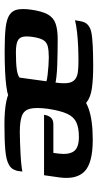

<svg xmlns="http://www.w3.org/2000/svg" viewBox="198 -642 450 887"><g transform="rotate(90 423.5 -199.0)"><path d="M216 5Q150 5 109.5 0.5Q69 -4 49 -17.5Q29 -31 24.5 -55Q20 -79 25 -116Q32 -167 47 -194Q62 -221 90 -230.5Q118 -240 162 -240Q188 -240 219 -239.5Q250 -239 280 -238Q310 -237 332 -234.5Q354 -232 362 -230Q367 -266 364 -287Q361 -308 348.5 -319Q336 -330 315 -333Q294 -336 264 -336Q230 -336 195.5 -334.5Q161 -333 129.5 -329.5Q98 -326 74 -320L78 -343Q82 -368 95.5 -379.5Q109 -391 128 -395Q150 -400 193.5 -402Q237 -404 285 -404Q347 -404 388.5 -398Q430 -392 452.5 -374Q475 -356 481.5 -321.5Q488 -287 480 -229L451 -27Q436 -10 377.5 -2.5Q319 5 216 5ZM223 -47Q273 -47 301 -51Q329 -55 339 -64L356 -188Q347 -191 326 -193.5Q305 -196 282.5 -197.5Q260 -199 246 -199Q216 -199 196 -194.5Q176 -190 166 -174Q156 -158 151 -124Q147 -97 150.5 -79.5Q154 -62 170.5 -54.5Q187 -47 223 -47ZM557 6Q491 6 449 -2.5Q407 -11 384.5 -32.5Q362 -54 357 -93Q352 -132 360 -192Q372 -271 399 -316.5Q426 -362 480 -382Q534 -402 626 -402Q733 -402 772 -364.5Q811 -327 800 -247L790 -177H511Q513 -195 523 -207.5Q533 -220 555 -220H687L690 -244Q696 -291 679.5 -314.5Q663 -338 613 -338Q571 -338 545.5 -326Q520 -314 506 -283.5Q492 -253 483 -194Q476 -140 483 -112Q490 -84 516 -74.5Q542 -65 591 -65Q609 -65 636.5 -66Q664 -67 693 -68.5Q722 -70 744 -72.5Q766 -75 773 -77L771 -61Q770 -49 763 -35.5Q756 -22 740 -14Q719 -2 674 2Q629 6 557 6Z"/></g></svg>

Font: Genos Thin SemiBold
Style: Italic
Weight: 600
Italic angle: -8°
Version: Version 1.010